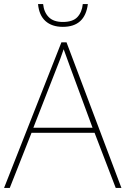

<svg xmlns="http://www.w3.org/2000/svg" viewBox="-20 -924 617 944"><path d="M549 0 445 -271H135L28 0H0L282 -716H307L577 0ZM325 -594Q319 -611 311 -632.5Q303 -654 293 -682Q286 -660 277 -636.5Q268 -613 260 -593L144 -296H435ZM412 -904Q398 -792 289 -792Q235 -792 203.5 -820.5Q172 -849 167 -904H192Q196 -864 219.5 -840Q243 -816 289 -816Q338 -816 360.5 -840Q383 -864 387 -904Z"/></svg>

Font: Noto Sans Bengali Thin
Style: Regular
Weight: 100
Designer: Jelle Bosma - Monotype Design Team
Foundry: Monotype Imaging Inc.
Version: Version 2.003; ttfautohint (v1.8.4.7-5d5b)